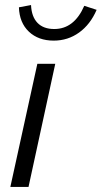

<svg xmlns="http://www.w3.org/2000/svg" viewBox="-20 -741 403 761"><path d="M21 0 128 -488H199L93 0ZM193 -580Q132 -580 94.5 -615.5Q57 -651 55 -712L103 -721Q105 -675 128.5 -650.5Q152 -626 195 -626Q274 -626 314 -718L363 -702Q338 -644 293.5 -612Q249 -580 193 -580Z"/></svg>

Font: Red Hat Text VF
Style: Italic
Weight: 400
Italic angle: -12°
Designer: Pentagram, MCKL
Foundry: Pentagram, MCKL
Version: Version 1.023